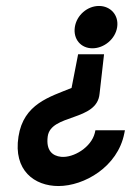

<svg xmlns="http://www.w3.org/2000/svg" viewBox="-20 -614 439 644"><path d="M42 -156C24 -42 96 10 176 10C262 10 375 -54 397 -167L399 -177H300L298 -168C286 -120 227 -84 185 -88C156 -91 134 -109 140 -156C150 -233 306 -206 314 -300L329 -432H242L220 -319C147 -289 59 -266 42 -156ZM231 -523C225 -483 251 -452 290 -452C329 -452 367 -483 373 -523C379 -563 351 -594 312 -594C273 -594 237 -563 231 -523Z"/></svg>

Font: Charger Pro
Style: ExBdNarObl
Weight: 400
Designer: Jasper
Foundry: Cannot Into Space Fonts
Version: Version 1.09